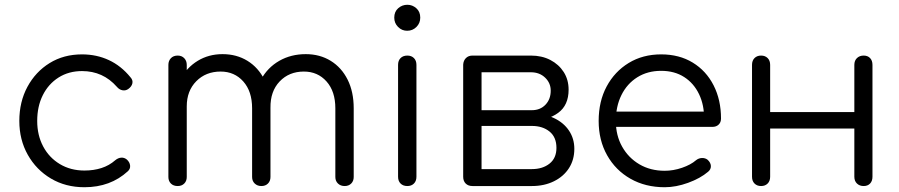

<svg xmlns="http://www.w3.org/2000/svg" viewBox="-20 -780 3768 805"><path d="M334 5Q255 5 193.5 -31.5Q132 -68 96.5 -131Q61 -194 61 -273Q61 -353 95 -416Q129 -479 188 -515.5Q247 -552 324 -552Q385 -552 436.5 -528Q488 -504 527 -456Q538 -444 535 -430.5Q532 -417 518 -407Q507 -399 493.5 -401.5Q480 -404 470 -416Q412 -482 324 -482Q268 -482 225.5 -455Q183 -428 159.5 -381Q136 -334 136 -273Q136 -213 161 -166Q186 -119 231 -92Q276 -65 334 -65Q373 -65 405.5 -75.5Q438 -86 463 -108Q475 -118 488 -119Q501 -120 512 -111Q524 -100 525.5 -86Q527 -72 516 -62Q443 5 334 5Z M1425 0Q1408 0 1397 -10.5Q1386 -21 1386 -38V-326Q1386 -397 1349 -438.5Q1312 -480 1254 -480Q1192 -480 1152.5 -438.5Q1113 -397 1114 -328H1045Q1046 -395 1074 -446Q1102 -497 1151 -525Q1200 -553 1262 -553Q1321 -553 1366.5 -525Q1412 -497 1437.5 -446Q1463 -395 1463 -326V-38Q1463 -21 1452.5 -10.5Q1442 0 1425 0ZM725 0Q707 0 696.5 -10.5Q686 -21 686 -38V-508Q686 -525 696.5 -536Q707 -547 725 -547Q742 -547 752.5 -536Q763 -525 763 -508V-38Q763 -21 752.5 -10.5Q742 0 725 0ZM1076 0Q1059 0 1048 -10.5Q1037 -21 1037 -38V-326Q1037 -397 1000 -438.5Q963 -480 905 -480Q843 -480 803 -439.5Q763 -399 763 -334H708Q710 -398 736.5 -447.5Q763 -497 809 -525Q855 -553 913 -553Q972 -553 1017.5 -525Q1063 -497 1088.5 -446Q1114 -395 1114 -326V-38Q1114 -21 1103.5 -10.5Q1093 0 1076 0Z M1688 0Q1670 0 1659.5 -10.5Q1649 -21 1649 -39V-508Q1649 -526 1659.5 -536.5Q1670 -547 1688 -547Q1705 -547 1715.5 -536.5Q1726 -526 1726 -508V-39Q1726 -21 1715.5 -10.5Q1705 0 1688 0ZM1687 -651Q1665 -651 1649 -667Q1633 -683 1633 -706Q1633 -731 1649.5 -745.5Q1666 -760 1688 -760Q1709 -760 1725.5 -745.5Q1742 -731 1742 -706Q1742 -683 1726 -667Q1710 -651 1687 -651Z M1961 0Q1943 0 1932.5 -10.5Q1922 -21 1922 -39V-509Q1923 -526 1933.5 -536.5Q1944 -547 1961 -547Q1978 -547 1988.5 -536.5Q1999 -526 1999 -508V-318H2210V-304Q2262 -304 2302.5 -285Q2343 -266 2365.5 -232.5Q2388 -199 2388 -156Q2388 -110 2365.5 -75Q2343 -40 2302.5 -20Q2262 0 2210 0ZM1999 -71H2210Q2255 -71 2284 -94Q2313 -117 2313 -160Q2313 -205 2284 -228.5Q2255 -252 2210 -252H1999ZM2111 -275V-318H2210Q2245 -318 2267 -341Q2289 -364 2289 -400Q2289 -432 2265.5 -454.5Q2242 -477 2206 -477H1962V-547H2206Q2252 -547 2287.5 -528.5Q2323 -510 2343.5 -478Q2364 -446 2364 -404Q2364 -339 2320.5 -307Q2277 -275 2210 -275Z M2767 5Q2686 5 2623.5 -30.5Q2561 -66 2525.5 -129Q2490 -192 2490 -273Q2490 -355 2523.5 -417.5Q2557 -480 2616 -516Q2675 -552 2752 -552Q2828 -552 2884.5 -517.5Q2941 -483 2972 -422Q3003 -361 3003 -283Q3003 -267 2993 -257.5Q2983 -248 2967 -248H2542V-312H2975L2932 -281Q2933 -339 2911 -385Q2889 -431 2848.5 -457Q2808 -483 2752 -483Q2695 -483 2652 -456Q2609 -429 2585.5 -381.5Q2562 -334 2562 -273Q2562 -212 2588.5 -165Q2615 -118 2661 -91Q2707 -64 2767 -64Q2803 -64 2839.5 -76.5Q2876 -89 2898 -108Q2909 -117 2923 -117.5Q2937 -118 2947 -110Q2960 -98 2960.5 -84Q2961 -70 2949 -60Q2916 -32 2865 -13.5Q2814 5 2767 5Z M3601 0Q3584 0 3573 -10.5Q3562 -21 3562 -39V-508Q3562 -526 3573 -536.5Q3584 -547 3601 -547Q3618 -547 3628 -536.5Q3638 -526 3638 -508V-39Q3638 -21 3628 -10.5Q3618 0 3601 0ZM3171 0Q3154 0 3143.5 -10.5Q3133 -21 3133 -39V-508Q3133 -526 3143.5 -536.5Q3154 -547 3171 -547Q3188 -547 3198.5 -536.5Q3209 -526 3209 -508V-39Q3209 -21 3198.5 -10.5Q3188 0 3171 0ZM3196 -241V-310H3589V-241Z"/></svg>

Font: Comfortaa
Style: Regular
Weight: 400
Designer: Johan Aakerlund
Foundry: Johan Aakerlund
Version: Version 3.104; ttfautohint (v1.8.1.43-b0c9)